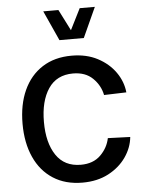

<svg xmlns="http://www.w3.org/2000/svg" viewBox="-62 -1011 820 1066"><g transform="rotate(-5 347.5 -478.0)"><path d="M169.9 -348.6Q169.9 -232.4 216.3 -163.3Q262.7 -94.2 354 -94.2Q422.9 -94.2 463.9 -134.5Q504.9 -174.8 515.6 -228.5L640.1 -224.1Q634.3 -164.6 597.7 -112.1Q561 -59.6 499.3 -27.1Q437.5 5.4 355 5.4Q259.3 5.4 191.2 -38.6Q123 -82.5 86.9 -162.4Q50.8 -242.2 50.8 -348.6Q50.8 -455.6 86.9 -534.9Q123 -614.3 191.2 -658.2Q259.3 -702.1 355 -702.1Q437.5 -702.1 499.3 -669.7Q561 -637.2 597.7 -585Q634.3 -532.7 640.1 -472.7L515.6 -468.8Q504.9 -522.9 463.9 -563Q422.9 -603 354 -603Q262.7 -603 216.3 -533.9Q169.9 -464.8 169.9 -348.6ZM219.7 -960.9H304.2L363.8 -843.3L422.9 -960.9H507.3L431.2 -793.9H295.4Z"/></g></svg>

Font: Estedad-FD SemiBold
Style: Regular
Weight: 600
Designer: Amin Abedi
Version: Version 7.3